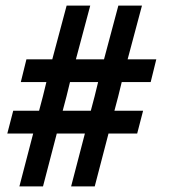

<svg xmlns="http://www.w3.org/2000/svg" viewBox="-20 -663 611 683"><path d="M233 0Q245 -48 257.5 -94Q270 -140 282 -188H182Q170 -140 157.5 -94Q145 -48 133 0H49Q61 -48 73.5 -94Q86 -140 98 -188H6L27 -269H119Q126 -295 132.5 -320Q139 -345 145 -371H54Q59 -391 64 -411.5Q69 -432 74 -452H166Q179 -500 191.5 -547.5Q204 -595 217 -643H301Q288 -595 275.5 -547.5Q263 -500 250 -452H350Q363 -500 375.5 -547.5Q388 -595 401 -643H485Q472 -595 459.5 -547.5Q447 -500 434 -452H536Q531 -432 526 -411.5Q521 -391 516 -371H413Q407 -345 400.5 -320Q394 -295 387 -269H489L468 -188H366Q354 -140 341.5 -94Q329 -48 317 0ZM229 -371Q223 -345 216.5 -320Q210 -295 203 -269H303Q310 -295 316.5 -320Q323 -345 329 -371Z"/></svg>

Font: Josefin Slab
Style: Bold Italic
Weight: 700
Italic angle: -12°
Designer: Santiago Orozco
Foundry: Typemade
Version: Version 2.000